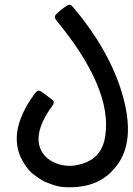

<svg xmlns="http://www.w3.org/2000/svg" viewBox="-20 -808 572 824"><path d="M431.6 -222.7Q463.4 -428.2 221.7 -720.7Q210 -735.4 220.7 -746.3Q231.4 -757.3 246.1 -768.8Q260.7 -780.3 271.2 -786.1Q281.7 -792 293.9 -777.3Q444.3 -599.1 501 -417Q570.3 -193.4 468.8 -82.5Q392.1 6.8 244.6 -5.9Q222.2 -7.8 174.3 -27.3Q156.7 -34.7 120.6 -62Q106.4 -72.8 88.9 -98.1Q-2.4 -229 131.3 -409.2Q142.6 -424.3 154.1 -416.7Q165.5 -409.2 180.4 -398.2Q195.3 -387.2 205.8 -378.4Q216.3 -369.6 205.1 -354.5Q133.3 -257.8 147.9 -187Q161.6 -129.4 222.9 -106.4Q284.2 -83.5 351.6 -112.1Q418.9 -140.6 431.6 -222.7Z"/></svg>

Font: Tonyukuk
Style: Regular
Weight: 400
Designer: facebook.com/biligbitig
Foundry: facebook.com/biligbitig
Version: Version 1.0